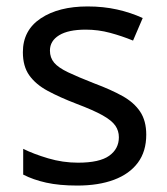

<svg xmlns="http://www.w3.org/2000/svg" viewBox="-20 -566 519 596"><path d="M434 -148Q434 -96 408 -61Q382 -26 334 -8Q286 10 220 10Q164 10 123.5 1Q83 -8 52 -24V-104Q84 -88 129.5 -74.5Q175 -61 222 -61Q289 -61 319 -82.5Q349 -104 349 -140Q349 -160 338 -176Q327 -192 298.5 -208Q270 -224 217 -244Q165 -264 128 -284Q91 -304 71 -332Q51 -360 51 -404Q51 -472 106.5 -509Q162 -546 252 -546Q301 -546 343.5 -536.5Q386 -527 423 -510L393 -440Q359 -454 322 -464Q285 -474 246 -474Q192 -474 163.5 -456.5Q135 -439 135 -409Q135 -387 148 -371.5Q161 -356 191.5 -341.5Q222 -327 273 -307Q324 -288 360 -268Q396 -248 415 -219.5Q434 -191 434 -148Z"/></svg>

Font: hexutamil05
Style: Book
Weight: 400
Designer: Jelle Bosma - Monotype Design Team
Foundry: Monotype Imaging Inc.
Version: Version 2.003